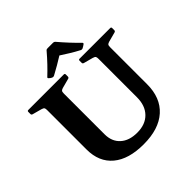

<svg xmlns="http://www.w3.org/2000/svg" viewBox="-243 -1166 1381 1381"><g transform="rotate(-45 447.5 -476.0)"><path d="M22 -739Q22 -749 32 -749H393Q403 -749 403 -739V-718Q403 -708 394 -705L319 -685Q306 -681 301 -675Q296 -669 296 -651V-237Q296 -164 342.5 -121.5Q389 -79 471 -79Q554 -79 601.5 -127.5Q649 -176 649 -261V-653Q649 -668 645 -674.5Q641 -681 624 -686L553 -705Q543 -708 543 -717V-739Q543 -749 553 -749H865Q875 -749 875 -739V-718Q875 -708 866 -705L791 -685Q777 -681 772 -675Q767 -669 767 -651V-276Q767 -138 683 -62.5Q599 13 444 13Q292 13 209.5 -56Q127 -125 127 -252V-653Q127 -668 123 -674.5Q119 -681 102 -686L32 -705Q22 -708 22 -717ZM297 -807Q289 -814 296 -820Q327 -849 360 -883.5Q393 -918 427 -958Q432 -965 443 -965H500Q510 -965 516 -958Q550 -918 584 -881.5Q618 -845 648 -816Q655 -809 648 -803Q642 -798 635 -794Q628 -790 621 -786Q612 -782 604 -786Q564 -807 531 -827.5Q498 -848 467 -868Q438 -850 405 -830.5Q372 -811 336 -792Q328 -788 318 -792Q307 -797 297 -807Z"/></g></svg>

Font: Hahmlet
Style: Bold
Weight: 700
Designer: Minjoo Ham & Mark Frömberg
Foundry: hypertype
Version: Version 1.002; ttfautohint (v1.8.3)